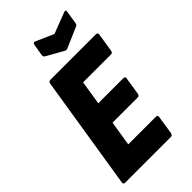

<svg xmlns="http://www.w3.org/2000/svg" viewBox="-260 -928 1001 1001"><g transform="rotate(-45 240.0 -427.5)"><path d="M29 0Q14 0 17 -14L117 -641Q119 -655 131 -655H467Q482 -655 479 -641L463 -539Q461 -525 449 -525H243L222 -392H406Q421 -392 418 -378L403 -282Q401 -268 389 -268H203L181 -130H384Q398 -130 396 -117L380 -14Q377 0 365 0ZM431 -853Q448 -860 445 -845L434 -773Q433 -767 431 -763Q429 -759 423 -757L310 -708Q301 -704 293 -708L201 -760Q195 -763 192.5 -767.5Q190 -772 191 -778L202 -843Q205 -858 218 -852L316 -809Z"/></g></svg>

Font: Sofia Sans Condensed Black
Style: Italic
Weight: 900
Italic angle: -9°
Version: Version 4.100